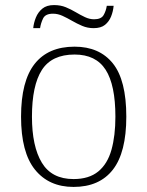

<svg xmlns="http://www.w3.org/2000/svg" viewBox="-20 -727 581 757"><path d="M270 10Q173 10 118 -58Q63 -126 63 -267Q63 -407 116.5 -475Q170 -543 274 -543Q372 -543 425 -477Q478 -411 478 -267Q478 -126 425 -58Q372 10 270 10ZM270 -21Q331 -21 367.5 -51Q404 -81 419.5 -136.5Q435 -192 435 -267Q435 -392 396.5 -452Q358 -512 274 -512Q184 -512 145 -451Q106 -390 106 -267Q106 -150 145 -85.5Q184 -21 270 -21ZM349 -616Q325 -616 304 -625Q283 -634 264 -645Q245 -656 226.5 -664.5Q208 -673 189 -673Q159 -673 150 -654.5Q141 -636 138 -616H111Q113 -637 121.5 -658Q130 -679 147 -693Q164 -707 193 -707Q219 -707 239.5 -698.5Q260 -690 278.5 -679Q297 -668 315 -659.5Q333 -651 351 -651Q379 -651 388.5 -667.5Q398 -684 401 -704H428Q426 -682 418 -662Q410 -642 394 -629Q378 -616 349 -616Z"/></svg>

Font: Noto Serif Thai ExtraLight
Style: Regular
Weight: 250
Version: Version 2.001